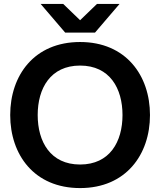

<svg xmlns="http://www.w3.org/2000/svg" viewBox="-20 -946 816 978"><path d="M388 12C621 12 744 -158 744 -360C744 -562 621 -732 388 -732C154 -732 32 -562 32 -360C32 -158 154 12 388 12ZM388 -108C237 -108 172 -224 172 -360C172 -496 237 -612 388 -612C539 -612 604 -496 604 -360C604 -224 539 -108 388 -108ZM312 -780H464L589 -926H474L388 -843L302 -926H187Z"/></svg>

Font: Aspekta 600
Style: Regular
Weight: 600
Designer: Ivo Dolenc
Version: Version 2.100